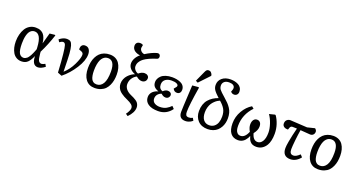

<svg xmlns="http://www.w3.org/2000/svg" viewBox="-53 -1696 5217 2798"><g transform="rotate(20 2555.0 -297.5)"><path d="M223.1 14.2Q178.2 14.2 143.8 -6.1Q109.4 -26.4 88.9 -61.3Q68.4 -96.2 58.1 -139.6Q47.9 -183.1 47.9 -232.9Q47.9 -289.6 60.8 -340.3Q73.7 -391.1 98.4 -431.9Q123 -472.7 163.8 -496.8Q204.6 -521 255.9 -521Q280.3 -521 300.8 -517.1Q321.3 -513.2 343 -501.2Q364.7 -489.3 380.6 -469.7Q396.5 -450.2 408.4 -417.2Q420.4 -384.3 424.8 -339.8H425.8Q447.8 -411.6 472.2 -507.8L549.8 -516.1L561 -511.2Q509.8 -353 439.9 -213.9L442.9 -182.1Q449.2 -107.9 464.6 -79.8Q480 -51.8 511.2 -51.8Q518.6 -51.8 535.2 -57.6Q551.8 -63.5 565.9 -71.8L586.9 -33.2Q524.9 14.2 477.1 14.2Q452.6 14.2 434.3 3.2Q416 -7.8 405.5 -27.6Q395 -47.4 390.1 -71.5Q385.3 -95.7 384.8 -125H383.8Q354.5 -55.7 318.6 -20.8Q282.7 14.2 223.1 14.2ZM233.9 -44.9Q248.5 -44.9 262.5 -51.5Q276.4 -58.1 287.1 -66.9Q297.9 -75.7 309.6 -92.8Q321.3 -109.9 328.6 -122.6Q335.9 -135.3 345.9 -158.2Q356 -181.2 360.6 -192.9Q365.2 -204.6 374 -228L372.1 -261.2Q360.8 -462.9 258.8 -462.9Q231.9 -462.9 211.2 -449.5Q190.4 -436 177.5 -414.3Q164.6 -392.6 156.5 -362.1Q148.4 -331.5 145.3 -300.5Q142.1 -269.5 142.1 -233.9Q142.1 -131.3 165.3 -88.1Q188.5 -44.9 233.9 -44.9Z M781.7 -14.2Q771.5 -194.3 760.7 -293.9Q750.5 -393.1 739.3 -426.5Q728 -460 702.6 -460Q678.7 -460 646.5 -436L623.5 -472.2Q680.7 -521 738.8 -521Q774.4 -521 794.2 -505.9Q814 -490.7 825.9 -450Q837.9 -409.2 844.7 -330.1Q849.1 -273.9 853.5 -54.2Q931.2 -124 979.2 -224.4Q1027.3 -324.7 1027.3 -377Q1027.3 -397 1017.3 -407.5Q1007.3 -418 988.8 -424.8L957.5 -436Q955.6 -449.7 955.6 -455.1Q955.6 -482.4 971.9 -501.7Q988.3 -521 1018.6 -521Q1064 -521 1084.7 -489.5Q1105.5 -458 1105.5 -412.1Q1105.5 -316.9 1028.1 -195.3Q950.7 -73.7 845.7 11.2Z M1169.4 -227.1Q1169.4 -275.9 1177.7 -318.8Q1186 -361.8 1204.6 -399.2Q1223.1 -436.5 1250.5 -463.4Q1277.8 -490.2 1317.6 -505.6Q1357.4 -521 1406.7 -521Q1454.6 -521 1491.5 -502.7Q1528.3 -484.4 1551 -451.4Q1573.7 -418.5 1585.2 -375.2Q1596.7 -332 1596.7 -279.8Q1596.7 -234.9 1589.6 -194.3Q1582.5 -153.8 1565.2 -115Q1547.9 -76.2 1521.2 -48.1Q1494.6 -20 1452.4 -2.9Q1410.2 14.2 1356.4 14.2Q1268.6 14.2 1219 -50Q1169.4 -114.3 1169.4 -227.1ZM1367.7 -44.9Q1429.7 -44.9 1466.1 -104.7Q1502.4 -164.6 1502.4 -291Q1502.4 -377 1475.6 -419.9Q1448.7 -462.9 1398.4 -462.9Q1377 -462.9 1357.9 -455.8Q1338.9 -448.7 1321.3 -431.2Q1303.7 -413.6 1291.3 -386.5Q1278.8 -359.4 1271.2 -317.1Q1263.7 -274.9 1263.7 -221.2Q1263.7 -178.2 1269.8 -146Q1275.9 -113.8 1285.4 -95Q1294.9 -76.2 1309.1 -64.5Q1323.2 -52.7 1337.2 -48.8Q1351.1 -44.9 1367.7 -44.9Z M1692.4 -178.2Q1692.4 -214.8 1706.8 -248.8Q1721.2 -282.7 1744.1 -307.4Q1767.1 -332 1792.5 -349.1Q1817.9 -366.2 1842.8 -375V-377Q1793.9 -394.5 1764.6 -429Q1735.4 -463.4 1735.4 -506.8Q1735.4 -544.9 1756.6 -585.2Q1777.8 -625.5 1819.3 -660.2Q1797.4 -661.6 1776.4 -668.7Q1755.4 -675.8 1736.8 -688Q1718.3 -700.2 1706.8 -720Q1695.3 -739.7 1695.3 -764.2Q1695.3 -795.4 1713.1 -812.3Q1731 -829.1 1762.7 -829.1Q1788.6 -829.1 1807.6 -815.9Q1799.3 -778.3 1799.3 -769Q1799.3 -743.7 1818.8 -722.7Q1838.4 -701.7 1870.6 -696.8Q1966.3 -756.8 2042.5 -776.9Q2066.9 -782.2 2080.3 -770.3Q2093.8 -758.3 2094.7 -738.8Q2094.7 -710 2075.7 -700.2Q2008.8 -679.7 1959.2 -656.7Q1909.7 -633.8 1881.8 -613Q1854 -592.3 1837.4 -568.8Q1820.8 -545.4 1815.7 -527.1Q1810.5 -508.8 1810.5 -487.8Q1810.5 -460 1830.8 -434.8Q1851.1 -409.7 1882.3 -399.9Q1928.7 -439 1971.7 -439Q2002 -439 2021.2 -423.3Q2040.5 -407.7 2040.5 -384.8Q2040.5 -351.6 2020.3 -333.3Q2000 -314.9 1969.7 -314.9Q1925.8 -314.9 1882.3 -354Q1840.3 -334 1814 -293.7Q1787.6 -253.4 1787.6 -203.1Q1787.6 -161.6 1814.9 -127.2Q1842.3 -92.8 1894.5 -69.8Q1923.3 -57.1 1941.9 -47.6Q1960.4 -38.1 1979.7 -25.1Q1999 -12.2 2009.5 1.5Q2020 15.1 2026.9 33.4Q2033.7 51.8 2033.7 74.2Q2033.7 150.9 1952.6 233.9L1917.5 210Q1939.5 181.2 1951.9 153.3Q1964.4 125.5 1964.4 107.9Q1964.4 76.7 1938 54.2Q1911.6 31.7 1861.3 9.8Q1832 -3.4 1811.3 -14.4Q1790.5 -25.4 1766.4 -42.7Q1742.2 -60.1 1727.3 -78.4Q1712.4 -96.7 1702.4 -122.6Q1692.4 -148.4 1692.4 -178.2Z M2341.3 14.2Q2241.7 14.2 2187 -23.7Q2132.3 -61.5 2132.3 -127.9Q2132.3 -154.8 2142.6 -177.2Q2152.8 -199.7 2170.2 -215.1Q2187.5 -230.5 2206.8 -240.7Q2226.1 -251 2248.5 -256.8V-258.8Q2203.1 -274.9 2180.4 -301Q2157.7 -327.1 2157.7 -372.1Q2157.7 -397 2169.7 -422.1Q2181.6 -447.3 2205.8 -470Q2230 -492.7 2272.9 -506.8Q2315.9 -521 2371.6 -521Q2405.8 -521 2437.5 -515.4Q2469.2 -509.8 2500.5 -496.6Q2531.7 -483.4 2550.5 -457.3Q2569.3 -431.2 2569.3 -395Q2569.3 -367.2 2553.7 -348.6Q2538.1 -330.1 2509.3 -330.1Q2466.3 -330.1 2446.3 -372.1Q2468.3 -396.5 2475.8 -407.7Q2483.4 -418.9 2483.4 -428.2Q2483.4 -446.8 2456.5 -459.5Q2429.7 -472.2 2379.4 -472.2Q2353.5 -472.2 2330.8 -466.1Q2308.1 -460 2289.1 -447.8Q2270 -435.5 2258.8 -414.6Q2247.6 -393.6 2247.6 -366.2Q2247.6 -296.9 2307.6 -279.8Q2324.7 -298.3 2344 -306.2Q2363.3 -314 2377.4 -314Q2404.8 -314 2421.1 -300.5Q2437.5 -287.1 2437.5 -266.1Q2437.5 -243.2 2420.9 -226.1Q2404.3 -209 2377.4 -209Q2339.8 -209 2306.6 -242.2Q2273.9 -231.9 2250.7 -205.3Q2227.5 -178.7 2227.5 -139.2Q2227.5 -115.2 2238.5 -97.4Q2249.5 -79.6 2267.3 -70.1Q2285.2 -60.5 2304 -56.2Q2322.8 -51.8 2342.3 -51.8Q2373.5 -51.8 2399.9 -57.9Q2426.3 -64 2447.5 -76.2Q2468.8 -88.4 2482.9 -99.9Q2497.1 -111.3 2514.6 -128.9L2549.3 -92.8Q2472.2 14.2 2341.3 14.2Z M2785.2 -753.9Q2794.9 -776.4 2805.9 -786.6Q2816.9 -796.9 2835.9 -796.9Q2859.4 -796.9 2872.3 -784.2Q2885.3 -771.5 2896 -746.1L2895 -731.9L2745.1 -573.2L2710.9 -590.8ZM2776.9 -516.1 2788.1 -511.2Q2741.2 -223.6 2741.2 -120.1Q2741.2 -86.9 2752.2 -69.3Q2763.2 -51.8 2795.9 -51.8Q2827.1 -51.8 2855 -67.9L2876 -28.8Q2856.9 -14.6 2845.9 -7.6Q2835 -0.5 2812.7 6.8Q2790.5 14.2 2765.1 14.2Q2664.1 14.2 2664.1 -90.8Q2664.1 -119.1 2667.2 -185.5Q2670.4 -252 2676.5 -365.7Q2682.6 -479.5 2684.1 -507.8Z M2903.8 -191.9Q2903.8 -247.1 2919.2 -292.5Q2934.6 -337.9 2963.1 -370.8Q2991.7 -403.8 3027.6 -427Q3063.5 -450.2 3108.9 -465.8Q3044.9 -524.4 3023.4 -558.1Q3002 -591.8 3002 -632.8Q3002 -699.2 3051.8 -740.7Q3101.6 -782.2 3183.6 -782.2Q3216.8 -782.2 3247.1 -775.4Q3277.3 -768.6 3304 -754.4Q3330.6 -740.2 3346.2 -714.6Q3361.8 -689 3361.8 -654.8Q3361.8 -626.5 3345 -608.6Q3328.1 -590.8 3300.8 -590.8Q3268.1 -590.8 3247.6 -617.2Q3249.5 -622.6 3254.4 -635.5Q3259.3 -648.4 3261.5 -657Q3263.7 -665.5 3263.7 -674.8Q3263.7 -702.6 3241 -718.3Q3218.3 -733.9 3176.8 -733.9Q3128.4 -733.9 3102.5 -710.7Q3076.7 -687.5 3076.7 -652.8Q3076.7 -616.2 3096.2 -590.1Q3115.7 -564 3185.5 -503.9Q3224.6 -470.2 3249.5 -444.1Q3274.4 -418 3295.9 -385.5Q3317.4 -353 3327.1 -315.9Q3336.9 -278.8 3336.9 -233.9Q3336.9 -196.3 3328.6 -161.1Q3320.3 -126 3302.2 -94Q3284.2 -62 3258.1 -38.1Q3231.9 -14.2 3193.8 0Q3155.8 14.2 3109.9 14.2Q3013.2 14.2 2958.5 -43.2Q2903.8 -100.6 2903.8 -191.9ZM3249.5 -229Q3249.5 -298.8 3221.7 -345.9Q3193.8 -393.1 3140.6 -438Q3123 -430.7 3105 -419.7Q3086.9 -408.7 3065.7 -388.4Q3044.4 -368.2 3028.3 -343.5Q3012.2 -318.8 3001.5 -282.2Q2990.7 -245.6 2990.7 -204.1Q2990.7 -128.4 3023.2 -87.6Q3055.7 -46.9 3111.8 -46.9Q3157.2 -46.9 3189 -71.5Q3220.7 -96.2 3235.1 -136.5Q3249.5 -176.8 3249.5 -229Z M3811.5 -278.8Q3811.5 -222.2 3762.2 -160.2Q3789.1 -58.1 3858.4 -58.1Q3904.3 -58.1 3933.8 -105.2Q3963.4 -152.3 3963.4 -240.2Q3963.4 -301.3 3938.7 -374.5Q3914.1 -447.8 3877.4 -499L3964.4 -521L3975.6 -516.1Q4010.3 -467.3 4032.7 -399.2Q4055.2 -331.1 4055.2 -254.9Q4055.2 -198.2 4044.7 -152.3Q4034.2 -106.4 4016.1 -75.9Q3998 -45.4 3973.4 -24.7Q3948.7 -3.9 3921.6 5.1Q3894.5 14.2 3864.3 14.2Q3831.1 14.2 3806.4 3.7Q3781.7 -6.8 3767.1 -25.4Q3752.4 -43.9 3744.6 -61.8Q3736.8 -79.6 3731.4 -102.1H3728.5Q3723.1 -86.4 3713.4 -69.6Q3703.6 -52.7 3686.3 -32.5Q3668.9 -12.2 3641.8 1Q3614.7 14.2 3582.5 14.2Q3505.9 14.2 3465.1 -37.8Q3424.3 -89.8 3424.3 -189.9Q3424.3 -294.4 3476.8 -384.5Q3529.3 -474.6 3607.4 -521L3640.1 -494.1Q3513.2 -360.4 3513.2 -184.1Q3513.2 -147.5 3520.5 -120.4Q3527.8 -93.3 3546.6 -75.7Q3565.4 -58.1 3594.2 -58.1Q3663.1 -58.1 3704.6 -160.2Q3672.4 -214.4 3672.4 -263.2Q3672.4 -308.6 3691.9 -335.7Q3711.4 -362.8 3745.1 -362.8Q3773.9 -362.8 3792.7 -342Q3811.5 -321.3 3811.5 -278.8Z M4357.9 -128.9Q4357.9 -90.8 4371.6 -71.3Q4385.3 -51.8 4418 -51.8Q4459 -51.8 4514.2 -105L4546.4 -69.8Q4518.1 -32.2 4478.3 -9Q4438.5 14.2 4392.1 14.2Q4272 14.2 4272 -115.2Q4272 -150.9 4284.4 -219.7Q4296.9 -288.6 4305.9 -326.4Q4314.9 -364.3 4333 -439Q4283.2 -440.9 4264.2 -440.9Q4236.3 -440.9 4226.1 -412.1L4215.3 -380.9Q4173.3 -379.4 4150.6 -397Q4127.9 -414.6 4127.9 -443.8Q4127.9 -481.9 4150.4 -501.5Q4172.9 -521 4202.1 -521L4465.3 -505.9L4580.1 -534.2Q4606.9 -512.7 4606.9 -487.8Q4606.9 -460.4 4589.6 -442.1Q4572.3 -423.8 4542 -423.8Q4540 -423.8 4390.1 -435.1Q4377.9 -359.4 4367.9 -266.1Q4357.9 -172.9 4357.9 -128.9Z M4634.8 -227.1Q4634.8 -275.9 4643.1 -318.8Q4651.4 -361.8 4669.9 -399.2Q4688.5 -436.5 4715.8 -463.4Q4743.2 -490.2 4783 -505.6Q4822.8 -521 4872.1 -521Q4919.9 -521 4956.8 -502.7Q4993.7 -484.4 5016.4 -451.4Q5039.1 -418.5 5050.5 -375.2Q5062 -332 5062 -279.8Q5062 -234.9 5054.9 -194.3Q5047.9 -153.8 5030.5 -115Q5013.2 -76.2 4986.6 -48.1Q4960 -20 4917.7 -2.9Q4875.5 14.2 4821.8 14.2Q4733.9 14.2 4684.3 -50Q4634.8 -114.3 4634.8 -227.1ZM4833 -44.9Q4895 -44.9 4931.4 -104.7Q4967.8 -164.6 4967.8 -291Q4967.8 -377 4940.9 -419.9Q4914.1 -462.9 4863.8 -462.9Q4842.3 -462.9 4823.2 -455.8Q4804.2 -448.7 4786.6 -431.2Q4769 -413.6 4756.6 -386.5Q4744.1 -359.4 4736.6 -317.1Q4729 -274.9 4729 -221.2Q4729 -178.2 4735.1 -146Q4741.2 -113.8 4750.7 -95Q4760.3 -76.2 4774.4 -64.5Q4788.6 -52.7 4802.5 -48.8Q4816.4 -44.9 4833 -44.9Z"/></g></svg>

Font: Literata Book
Style: Italic
Weight: 400
Italic angle: -3°
Designer: Latin by Veronika Burian and Jose Scaglione. Greek by Irene Vlachou. Cyrillic by Vera Evstafieva
Foundry: TypeTogether
Version: Version 1.003;PS 001.003;hotconv 1.0.88;makeotf.lib2.5.64775